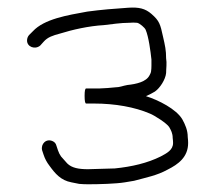

<svg xmlns="http://www.w3.org/2000/svg" viewBox="-20 -491 556 497"><path d="M237 -262H203C200.3 -262 199 -255.7 199 -243C199 -229.7 200.3 -223 203 -223H223C278.2 -223 329.1 -213.7 368 -197C379.2 -192.7 412.1 -171.8 418 -162C422.6 -154 427 -145.9 427 -134C427.7 -128.7 428 -124.3 428 -121C428 -102.4 411.3 -94.2 396 -86C362 -69 321.2 -59.4 277 -55C265.8 -55 219.1 -53 208 -53C183.8 -53 165.8 -56.2 154 -68L138 -86C134.7 -90.7 132 -96 130 -102L126 -114C124.7 -119.3 121.5 -123.2 116.5 -125.5C99.4 -133.5 85 -118.1 89 -102L93 -90C96.3 -80 101.3 -70.7 108 -62C122.6 -41.9 137.2 -24.1 165 -19L185 -15C193 -14.3 200.7 -14 208 -14C235.9 -14 280.2 -15.2 303 -19L327 -23C359.5 -31.9 386.4 -36.7 414 -52C441.5 -65.8 467 -84.3 467 -121C467 -125 466.7 -130 466 -136C466 -154.3 459.1 -169 452 -182C436.6 -208.5 390 -232.1 358 -242C358.7 -242.7 359.3 -243 360 -243C367.3 -246.3 374.3 -250 381 -254C393.8 -262.8 408.3 -284.8 410 -302C410 -313.8 412.3 -327.5 410 -340C410 -361.2 407.3 -372.9 402 -396C395 -428.4 392.7 -437 372 -455C355.8 -469.1 339.3 -472.8 312 -471C276.2 -468.6 242.3 -465.9 206 -461C153.8 -451.5 94.5 -441.9 65 -410L55 -400C51.7 -396 50 -391.3 50 -386C50 -369.6 70.7 -361.9 84 -373L93 -383C103.4 -394.9 117 -399.2 135 -404C167.5 -414.1 209.2 -423.7 249 -426C268.8 -428.3 292.9 -432 314 -432C322 -432.7 329 -432.7 335 -432C341.6 -430.7 354.8 -419.4 357 -414C364.8 -395.9 369.6 -358.9 372 -337V-321C372 -315.7 371.7 -310.7 371 -306C371 -304 369.7 -300.7 367 -296C358.6 -279.2 332.7 -273.3 310 -271C297.4 -268.9 290.4 -265 279 -265C272.2 -264 244.3 -262 237 -262Z"/></svg>

Font: Just Breathe
Style: Regular
Weight: 400
Foundry: Cannot Into Space Fonts
Version: Version 0.72